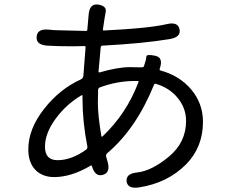

<svg xmlns="http://www.w3.org/2000/svg" viewBox="-20 -810 1040 875"><path d="M614 44Q562 52 557 17Q553 -19 605 -24Q671 -31 749.5 -96Q828 -161 828 -259Q828 -317 790 -363.5Q752 -410 690 -428Q684 -430 682 -424Q601 -224 469 -112Q461 -105 464 -95L470 -74Q485 -24 449 -13Q413 -3 399 -53Q397 -58 393 -55Q305 -3 227 -3Q175 -3 143 -34Q109 -68 109 -129Q109 -223 182 -315Q252 -404 348 -448Q359 -453 360 -465L370 -595Q370 -600 365 -600L309 -599Q243 -599 195 -602Q143 -606 147 -643Q150 -680 202 -675Q225 -672 250 -672L372 -669Q378 -669 378 -675L384 -743Q388 -796 429 -789Q469 -782 461 -752Q460 -747 456 -723L449 -676Q448 -671 453 -671Q659 -681 740 -700Q791 -712 798 -677Q806 -641 754 -632Q634 -612 447 -602Q440 -602 439 -595L429 -484Q429 -479 434 -480Q517 -504 571 -504Q597 -504 623 -503Q634 -503 636 -508Q637 -513 645 -538Q646 -541 647 -552.5Q648 -564 687 -556Q726 -548 708 -497Q706 -490 711 -489Q799 -465 852 -401.5Q905 -338 905 -255Q905 -140 829 -62Q744 24 614 44ZM242 -80Q305 -80 371 -127Q380 -133 378 -143Q356 -255 356 -360V-373Q356 -378 352 -376Q283 -336 234 -269.5Q185 -203 185 -141.5Q185 -80 242 -80ZM442 -190Q443 -185 447 -188Q557 -292 611 -436Q613 -441 608 -441H596Q514 -441 436 -412Q427 -409 427 -399V-394Q426 -368 426 -342Q426 -284 442 -190Z"/></svg>

Font: Resource Han Rounded HK
Style: Regular
Weight: 400
Designer: Cyano Hao (round all glyphs); Ryoko NISHIZUKA  (kana, bopomofo & ideographs); Paul D. Hunt (Latin, Greek & Cyrillic); Sa
Foundry: Cyano Hao
Version: 0.990